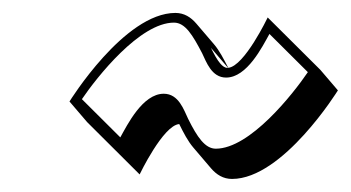

<svg xmlns="http://www.w3.org/2000/svg" viewBox="-20 -548 543 297"><path d="M394.1 -521C394.1 -521 358.1 -445.6 333.1 -443.1C326.3 -456.1 319.6 -469.6 310.9 -479.7L283.7 -511.5C275.3 -521.3 265 -528 251.3 -528C172.2 -528 87.5 -391 87.5 -391L114.7 -359.2L196 -278.2C196 -278.2 232.2 -353.9 257.2 -356.1C257.2 -356.1 257.3 -356 257.3 -356C263.9 -342.6 270.7 -329.5 279.1 -319.7L306.3 -287.8C314.9 -277.8 325.3 -271.2 338.9 -271.2C417.9 -271.2 502.7 -408.2 502.7 -408.2L475.5 -440ZM332.8 -443C332.5 -443 332.2 -443 331.8 -443C328 -443 324.3 -445.6 320.7 -449.8C315.7 -455.6 310.9 -464.6 306.3 -474ZM396.8 -495.5 456.2 -436.4C433.2 -402.5 366.6 -318 313.8 -318C297.3 -318 285.1 -335.8 271.1 -364C264.5 -377.6 256.6 -403 233.3 -403C200.6 -403 176.9 -354.8 166.1 -335.5L106.7 -394.6C129.7 -428.5 196.3 -513 249.1 -513C266.6 -513 278.1 -493.5 292.6 -465.8C299.2 -452.2 307.3 -428 329.7 -428C362.3 -428 386 -476.2 396.8 -495.5Z"/></svg>

Font: Blink
Style: 3DObl
Weight: 400
Designer: Mew Too
Foundry: Cannot Into Space Fonts
Version: Version 001.000